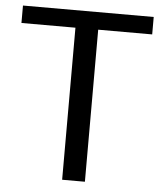

<svg xmlns="http://www.w3.org/2000/svg" viewBox="-51 -745 666 790"><g transform="rotate(5 282.0 -350.0)"><path d="M235 0V-628H12V-700H552V-628H329V0Z"/></g></svg>

Font: Hedvig Letters Sans
Style: Regular
Weight: 400
Designer: Alexander Örn & Tor Weibull
Foundry: Kanon Foundry
Version: Version 1.000; ttfautohint (v1.8.4.7-5d5b)